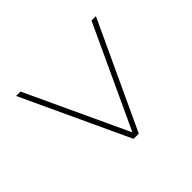

<svg xmlns="http://www.w3.org/2000/svg" viewBox="-99 -667 677 677"><g transform="rotate(45 240.0 -328.0)"><path d="M420.9 -328.1 40 -504.9V-526.9L439.9 -340.8V-314.9L40 -128.9V-150.9Z"/></g></svg>

Font: Montserrat
Style: Thin
Weight: 250
Designer: Julieta Ulanovsky
Foundry: Julieta Ulanovsky
Version: Version 1.000;PS 002.000;hotconv 1.0.70;makeotf.lib2.5.58329